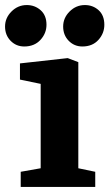

<svg xmlns="http://www.w3.org/2000/svg" viewBox="-60 -740 433 760"><path d="M22 0V-60L101 -74V-408L19 -425V-489L208 -510L250 -494V-74L317 -60V0ZM266 -556Q234 -556 212 -578.5Q190 -601 190 -635Q190 -669 215.5 -694.5Q241 -720 276 -720Q308 -720 330.5 -699.5Q353 -679 353 -642Q353 -608 329.5 -582Q306 -556 266 -556ZM36 -556Q4 -556 -18 -578.5Q-40 -601 -40 -635Q-40 -669 -14.5 -694.5Q11 -720 46 -720Q78 -720 101 -699.5Q124 -679 124 -642Q124 -608 100 -582Q76 -556 36 -556Z"/></svg>

Font: Faustina ExtraBold
Style: Regular
Weight: 800
Designer: Alfonso Garcia
Foundry: http://www.omnibus-type.com
Version: Version 1.200